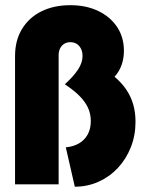

<svg xmlns="http://www.w3.org/2000/svg" viewBox="-20 -696 556 725"><path d="M262.5 9 228.5 -139.6Q257.6 -142.4 278.8 -154.9Q300 -167.4 311.5 -188.9Q322.9 -210.4 322.9 -238.9Q322.9 -266 312.2 -289.2Q301.4 -312.5 279.9 -334Q258.3 -355.6 225.7 -377.1V-378.5Q258.3 -408.3 275 -434Q291.7 -459.7 291.7 -484.7Q291.7 -507.6 279.2 -522.2Q266.7 -536.8 245.8 -536.8Q232.6 -536.8 222.6 -530.6Q212.5 -524.3 206.9 -513.2Q201.4 -502.1 201.4 -487.5V0H36.8V-484Q36.8 -543.8 63.5 -587.2Q90.3 -630.6 137.2 -653.5Q184 -676.4 245.1 -676.4Q305.6 -676.4 351 -654.5Q396.5 -632.6 422.2 -594.1Q447.9 -555.6 447.9 -504.2Q447.9 -475 438.9 -450Q429.9 -425 412.5 -406.2Q438.9 -384 456.6 -358Q474.3 -331.9 483 -301.7Q491.7 -271.5 491.7 -236.1Q491.7 -184.7 474 -139.9Q456.2 -95.1 425 -61.8Q393.8 -28.5 352.1 -9.7Q310.4 9 262.5 9Z"/></svg>

Font: Afacad Flux Black
Style: Regular
Weight: 900
Designer: Kristian Moeller
Foundry: Dicotype
Version: Version 1.100